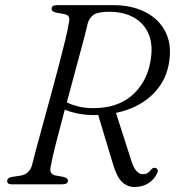

<svg xmlns="http://www.w3.org/2000/svg" viewBox="-20 -720 698 750"><path d="M593.5 -43Q583.5 -19.5 560 -4.5Q536.5 10.5 505 10.5Q477 10.5 456 -9.8Q435 -30 418.5 -88.5L363.5 -271Q358.5 -270.5 353.5 -270.5Q318 -270 288 -275.8Q258 -281.5 233 -291.5Q214 -221 198.8 -161.2Q183.5 -101.5 178.5 -71.5Q174 -55 179.2 -46Q184.5 -37 195 -35L227.5 -29Q245.5 -24.5 245.5 -14.5Q245.5 0 222.5 0H25.5Q8 0 8 -13Q8 -26.5 30.5 -29.5L57.5 -33.5Q92 -38 104 -71Q109.5 -94.5 121.2 -137.8Q133 -181 148 -235.8Q163 -290.5 179 -349.2Q195 -408 209.5 -463Q224 -518 234.5 -562Q245 -606 249 -630.5Q252.5 -646.5 248.8 -654.2Q245 -662 230.5 -665L198 -671Q181.5 -675 181.5 -685.5Q181.5 -700 203.5 -700H420.5Q496 -700 550.2 -671.5Q604.5 -643 628.8 -590.5Q653 -538 638.5 -465.5Q624.5 -395 570.5 -345.8Q516.5 -296.5 433 -279L487 -111Q499.5 -67 511.8 -53.2Q524 -39.5 538.5 -39.5Q558 -39.5 571 -58Q578.5 -67.5 589 -63.5Q594.5 -61.5 596 -55.5Q597.5 -49.5 593.5 -43ZM322.5 -628Q316.5 -601 303.5 -552.2Q290.5 -503.5 274 -442.8Q257.5 -382 241 -320Q260.5 -310.5 286.8 -304Q313 -297.5 343.5 -297.5Q437 -297.5 493.8 -345.8Q550.5 -394 566.5 -474Q579.5 -539 562 -583.5Q544.5 -628 504 -651Q463.5 -674 407 -674Q364 -674 346.8 -663Q329.5 -652 322.5 -628Z"/></svg>

Font: Fraunces 9pt Light
Style: Italic
Weight: 300
Italic angle: -16°
Version: Version 1.000;[0bf87f6ff]